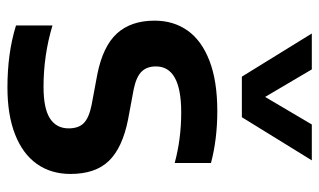

<svg xmlns="http://www.w3.org/2000/svg" viewBox="-191 -657 858 516"><g transform="rotate(90 238.0 -399.0)"><path d="M48.5 -13V-111Q128 -87 213.5 -87Q271.5 -87 298.2 -104.2Q325 -121.5 325 -154.5Q325 -181 311 -195Q297 -209 263 -216L180 -231.5Q104.5 -246.5 70 -284.2Q35.5 -322 35.5 -385.5Q35.5 -436.5 62.2 -474.2Q89 -512 143.5 -533Q198 -554 278.5 -554Q354 -554 418 -537V-439.5Q353.5 -457 282 -457Q158.5 -457 158.5 -389Q158.5 -365 172.2 -350.8Q186 -336.5 219 -329.5L302 -314Q377 -299 412.2 -262.8Q447.5 -226.5 447.5 -159.5Q447.5 -107 420.5 -69Q393.5 -31 341.2 -10.5Q289 10 215 10Q122 10 48.5 -13ZM314.5 -808H411L295 -620H186L70 -808H166.5L240.5 -682.5Z"/></g></svg>

Font: Encode Sans SemiBold
Style: Regular
Weight: 600
Designer: Multiple Designers
Foundry: Impallari Type
Version: Version 2.000